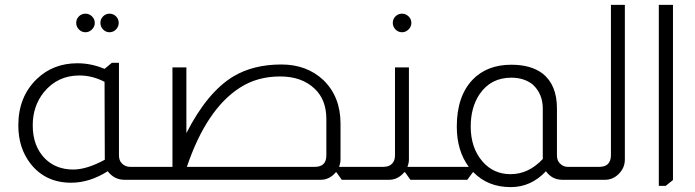

<svg xmlns="http://www.w3.org/2000/svg" viewBox="-20 -736 2844 786"><path d="M330 -680Q345 -680 356.5 -669Q368 -658 368 -642Q368 -627 356.5 -615.5Q345 -604 330 -604Q314 -604 303 -615.5Q292 -627 292 -642Q292 -658 303 -669Q314 -680 330 -680ZM428 -680Q444 -680 455 -669Q466 -658 466 -642Q466 -627 455 -615.5Q444 -604 428 -604Q413 -604 402 -615.5Q391 -627 391 -642Q391 -658 402 -669Q413 -680 428 -680ZM467 -479V-100Q467 -79 479 -67Q493 -53 512 -53H513V0H489Q448 0 421 -35Q347 12 271 12Q166 12 105 -66Q55 -130 55 -223Q55 -340 131 -413Q198 -477 297 -477Q354 -477 408 -454L438 -479ZM408 -401Q358 -427 305 -427Q216 -427 160 -359Q114 -302 114 -223Q114 -137 165 -86Q210 -42 280 -42Q335 -42 409 -82Z M743 -191Q828 -358 935 -423Q1017 -472 1132 -472Q1236 -472 1304 -408Q1374 -340 1374 -230V-83Q1374 -69 1368 -53H1422V0H1379L1357 -31H1355Q1329 0 1293 0H506V-53H686V-460H743ZM1316 -249Q1316 -327 1269 -372Q1216 -423 1127 -423Q1033 -423 962 -377Q825 -289 745 -53H1269Q1316 -53 1316 -100Z M1626 -680Q1641 -680 1652.5 -669Q1664 -658 1664 -642Q1664 -627 1652.5 -615.5Q1641 -604 1626 -604Q1610 -604 1599 -615.5Q1588 -627 1588 -642Q1588 -658 1599 -669Q1610 -680 1626 -680ZM1654 -460V-83Q1654 -69 1648 -53H1703V0H1660L1638 -31H1635Q1609 0 1573 0H1415V-53H1550Q1574 -53 1586 -67Q1597 -79 1597 -100V-460Z M1899 -53Q1850 -119 1850 -218Q1850 -342 1915 -410Q1974 -471 2073 -471Q2154 -471 2201 -435Q2260 -389 2260 -292V-100Q2260 -79 2272 -67Q2286 -53 2303 -53H2307V0H2282Q2240 0 2215 -35Q2154 30 2071 30Q1977 30 1918 -31H1916L1893 0H1696V-53ZM2202 -292Q2202 -351 2162 -389Q2127 -418 2073 -418Q1989 -418 1943 -350Q1907 -296 1907 -218Q1907 -130 1956 -74Q2001 -23 2070 -23Q2144 -23 2202 -85Z M2538 -716V-83Q2538 -49 2513 -24Q2489 0 2457 0H2299V-53H2434Q2456 -53 2468 -64Q2481 -77 2481 -100V-716Z M2735 -716V1L2705 25H2677V-716Z"/></svg>

Font: Almarai Light
Style: Regular
Weight: 300
Designer: Boutros International 2019
Foundry: Created by Boutros International 2019
Version: Version 1.10